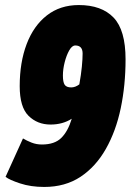

<svg xmlns="http://www.w3.org/2000/svg" viewBox="-20 -730 523 760"><path d="M292 -710Q382 -710 429.5 -660.5Q477 -611 477 -495Q477 -393 458 -302Q439 -211 399 -140.5Q359 -70 298.5 -30Q238 10 155 10Q102 10 59.5 -4Q17 -18 2 -30L71 -182Q86 -173 105 -165.5Q124 -158 146 -158Q196 -158 222.5 -184Q249 -210 264 -260Q228 -237 180 -237Q128 -237 93 -271.5Q58 -306 58 -389Q58 -483 85.5 -555.5Q113 -628 165.5 -669Q218 -710 292 -710ZM229 -431Q229 -405 236 -394.5Q243 -384 262 -384Q278 -384 294 -396Q301 -435 304 -466Q307 -497 307 -518Q307 -550 278 -550Q265 -550 254 -530.5Q243 -511 236 -483.5Q229 -456 229 -431Z"/></svg>

Font: Georama Condensed Black
Style: Italic
Weight: 900
Width: 3
Italic angle: -9°
Designer: Jean-Baptiste Levee
Foundry: Production Type
Version: Version 1.000